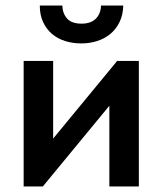

<svg xmlns="http://www.w3.org/2000/svg" viewBox="-20 -670 584 690"><path d="M65 -451H171V-172L401 -451H479V0H373V-290L134 0H65ZM272 -514Q241 -514 214 -522.5Q187 -531 167 -548Q147 -565 135 -590.5Q123 -616 123 -650H204Q205 -621 221.5 -603Q238 -585 273 -585Q306 -585 324 -602.5Q342 -620 343 -650H423Q422 -616 409.5 -590.5Q397 -565 376.5 -548Q356 -531 329 -522.5Q302 -514 272 -514Z"/></svg>

Font: Tilda Sans Semibold
Style: Regular
Weight: 600
Designer: ParaType Ltd
Foundry: ParaType Ltd
Version: Version 1.009